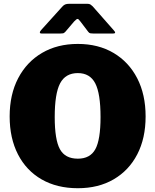

<svg xmlns="http://www.w3.org/2000/svg" viewBox="-20 -984 820 1014"><path d="M391 10Q281 10 200 -36.5Q119 -83 75 -168.5Q31 -254 31 -369Q31 -485 76 -571Q121 -657 202 -704.5Q283 -752 391 -752Q499 -752 579.5 -704.5Q660 -657 704.5 -571Q749 -485 749 -369Q749 -254 705 -169Q661 -84 580.5 -37Q500 10 391 10ZM391 -146Q456 -146 483.5 -196Q511 -246 511 -366Q511 -490 483 -544Q455 -598 391 -598Q326 -598 297.5 -544Q269 -490 269 -366Q269 -246 296.5 -196Q324 -146 391 -146ZM446 -816 405 -870Q395 -884 389.5 -884Q384 -884 371 -870L325 -816Q318 -809 313.5 -808Q309 -807 299 -807H200Q191 -807 190.5 -812Q190 -817 197 -825L309 -949Q316 -957 324 -960.5Q332 -964 346 -964H441Q452 -964 458 -960Q464 -956 469 -951L580 -825Q597 -807 578 -807H473Q464 -807 457.5 -808Q451 -809 446 -816Z"/></svg>

Font: Libre Franklin Black
Style: Regular
Weight: 900
Designer: Pablo Impallari, Rodrigo Fuenzalida, Nhung Nguyen
Foundry: Impallari Type
Version: Version 3.000